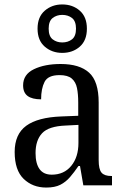

<svg xmlns="http://www.w3.org/2000/svg" viewBox="-20 -834 563 864"><path d="M188 10Q127 10 86.5 -29Q46 -68 46 -150Q46 -230 98 -268Q150 -306 256 -310L332 -313V-373Q332 -410 326.5 -437.5Q321 -465 303 -480.5Q285 -496 248 -496Q196 -496 180.5 -465.5Q165 -435 165 -387Q125 -387 104.5 -402Q84 -417 84 -450Q84 -499 132.5 -522.5Q181 -546 253 -546Q338 -546 381 -507Q424 -468 424 -373V-114Q424 -72 437 -57Q450 -42 481 -42H484V0H355L340 -87H333Q314 -59 295 -37Q276 -15 251.5 -2.5Q227 10 188 10ZM213 -48Q268 -48 300.5 -87.5Q333 -127 333 -191V-272L275 -269Q199 -266 169.5 -234.5Q140 -203 140 -145Q140 -98 158 -73Q176 -48 213 -48ZM260 -596Q214 -596 181.5 -624Q149 -652 149 -705Q149 -758 181.5 -786Q214 -814 260 -814Q307 -814 339 -786Q371 -758 371 -705Q371 -652 339 -624Q307 -596 260 -596ZM260 -643Q286 -643 304 -657Q322 -671 322 -705Q322 -739 304 -753Q286 -767 260 -767Q235 -767 217 -753Q199 -739 199 -705Q199 -671 217 -657Q235 -643 260 -643Z"/></svg>

Font: Noto Serif Tamil SemiCondensed
Style: Regular
Weight: 400
Width: 4
Designer: Indian Type Foundry, Tom Grace, and the Monotype Design Team
Foundry: Monotype Imaging Inc.
Version: Version 2.004; ttfautohint (v1.8.4.7-5d5b)